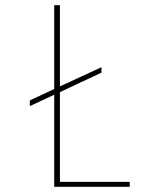

<svg xmlns="http://www.w3.org/2000/svg" viewBox="-20 -720 552 740"><path d="M95 -333 189 -377V-700H211V-387L371 -461V-440L211 -365V-19H480V0H189V-355L95 -311Z"/></svg>

Font: Albert Sans Thin
Style: Regular
Weight: 250
Designer: Andreas Rasmussen
Foundry: a.Foundry
Version: Version 1.025